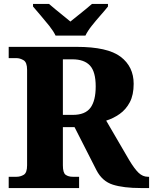

<svg xmlns="http://www.w3.org/2000/svg" viewBox="-20 -951 774 971"><path d="M24 0V-57H64Q83 -57 100 -67Q117 -77 117 -115V-598Q117 -636 99 -646.5Q81 -657 64 -657H24V-714H368Q524 -714 590 -664Q656 -614 656 -527Q656 -471 636.5 -434Q617 -397 585 -374.5Q553 -352 517 -341L633 -142Q660 -97 681 -77Q702 -57 728 -57H734V0H693Q605 0 551 -17Q497 -34 468 -90L357 -308H298V-115Q298 -77 312 -67Q326 -57 348 -57H380V0ZM348 -370Q411 -370 437.5 -406Q464 -442 464 -514Q464 -588 435 -619.5Q406 -651 346 -651H298V-370ZM261 -771Q250 -794 229 -820.5Q208 -847 185.5 -873Q163 -899 147 -918V-931H228Q240 -920 260 -904Q280 -888 300.5 -871Q321 -854 336 -842Q351 -854 372 -871Q393 -888 413 -904Q433 -920 445 -931H526V-918Q511 -899 488 -873Q465 -847 444 -820.5Q423 -794 412 -771Z"/></svg>

Font: Noto Serif Tamil ExtraBold
Style: Italic
Weight: 800
Italic angle: -12°
Designer: Indian Type Foundry, Tom Grace, and the Monotype Design Team
Foundry: Monotype Imaging Inc.
Version: Version 2.003; ttfautohint (v1.8.4.7-5d5b)